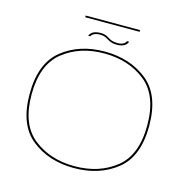

<svg xmlns="http://www.w3.org/2000/svg" viewBox="-121 -968 1079 1091"><g transform="rotate(15 418.5 -423.0)"><path d="M408.5 4Q557.5 4 659 -76.5Q760.5 -157 760.5 -338Q760.5 -519 659 -600Q557.5 -681 408.5 -681Q259.5 -681 158.2 -600Q57 -519 57 -338Q57 -157 158.5 -76.5Q260 4 408.5 4ZM408.5 -7Q265 -7 166.8 -84.8Q68.5 -162.5 68.5 -338Q68.5 -514 166.8 -592Q265 -670 408.5 -670Q552.5 -670 650.8 -592Q749 -514 749 -338Q749 -162.5 650.8 -84.8Q552.5 -7 408.5 -7ZM463.5 -736Q478 -736 488 -738.8Q498 -741.5 505 -745.2Q512 -749 516.5 -753.8Q521 -758.5 523.5 -763Q526 -767.5 526 -770.5H513.5Q513 -766.5 507.5 -760.5Q502 -754.5 491.5 -750.2Q481 -746 466 -746Q444 -746 430.8 -750.8Q417.5 -755.5 408 -761.8Q398.5 -768 387.5 -772.5Q376.5 -777 358 -777Q346.5 -777 336.5 -775.2Q326.5 -773.5 318.8 -770Q311 -766.5 306 -762Q301 -757.5 297.8 -753Q294.5 -748.5 293 -743.5H305Q306.5 -748.5 312.8 -754Q319 -759.5 330.2 -763.2Q341.5 -767 357 -767Q374.5 -767 385.5 -762.5Q396.5 -758 406.2 -751.8Q416 -745.5 429 -740.8Q442 -736 463.5 -736ZM249.5 -840.5H569.5V-850.5H249.5Z"/></g></svg>

Font: Anybody Expanded Thin
Style: Regular
Weight: 250
Width: 7
Version: Version 1.113;gftools[0.9.25]